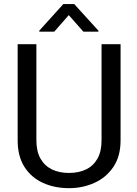

<svg xmlns="http://www.w3.org/2000/svg" viewBox="-20 -932 688 961"><path d="M583.5 -710.9V-230Q583.5 -149.9 547.6 -96.7Q511.7 -43.5 452.9 -16.8Q394 9.8 325.2 9.8Q252.9 9.8 194.6 -16.8Q136.2 -43.5 102.3 -96.7Q68.4 -149.9 68.4 -230V-710.9H162.1V-230Q162.1 -174.3 182.6 -138.2Q203.1 -102.1 239.7 -84.2Q276.4 -66.4 325.2 -66.4Q374.5 -66.4 411.1 -84.2Q447.8 -102.1 468 -138.2Q488.3 -174.3 488.3 -230V-710.9ZM472.7 -778.3V-773.4H397.5L324.2 -856.4L251.5 -773.4H176.8V-778.8L296.9 -911.6H351.6Z"/></svg>

Font: Heebo
Style: Regular
Weight: 400
Designer: Oded Ezer
Foundry: Ezer Type House
Version: Version 3.100